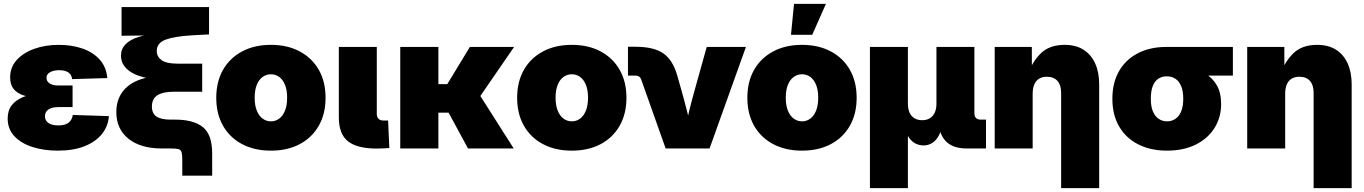

<svg xmlns="http://www.w3.org/2000/svg" viewBox="-20 -764 7019 988"><path d="M277.3 11.2Q205.6 11.2 147 -7.6Q88.4 -26.4 54 -63.2Q19.5 -100.1 19.5 -153.8Q19.5 -195.8 40.5 -222.4Q61.5 -249 97.2 -263.9Q132.8 -278.8 177 -284.4Q221.2 -290 267.6 -290H353.5V-212.9H278.3Q257.8 -212.9 242.7 -207.3Q227.5 -201.7 219.5 -191.2Q211.4 -180.7 211.4 -165.5Q211.4 -144 229 -131.3Q246.6 -118.7 279.8 -118.7Q302.7 -118.7 318.4 -124.8Q334 -130.9 343 -143.1Q352.1 -155.3 354.5 -172.4L540.5 -166.5Q536.6 -114.3 504.4 -74.2Q472.2 -34.2 414.8 -11.5Q357.4 11.2 277.3 11.2ZM272.5 -255.4Q219.7 -255.4 175.8 -259Q131.8 -262.7 99.6 -273.7Q67.4 -284.7 49.8 -306.6Q32.2 -328.6 32.2 -365.7Q32.2 -417.5 65.7 -454.8Q99.1 -492.2 156 -512.7Q212.9 -533.2 282.7 -533.2Q349.1 -533.2 403.8 -514.4Q458.5 -495.6 492.7 -457.8Q526.9 -419.9 532.2 -362.3L351.1 -356.9Q348.6 -380.4 331.1 -391.6Q313.5 -402.8 284.7 -402.8Q256.3 -402.8 237.8 -392.6Q219.2 -382.3 219.2 -362.8Q219.2 -345.7 235.1 -335Q251 -324.2 277.3 -324.2H353.5V-255.4Z M918 140.1V56.6Q918 30.8 914.3 18.8Q910.6 6.8 898.4 3.4Q886.2 0 859.9 0H812.5Q703.6 0 641.1 -50Q578.6 -100.1 578.6 -187Q578.6 -225.6 590.6 -255.6Q602.5 -285.6 624 -307.6Q645.5 -329.6 675 -344Q704.6 -358.4 740.2 -365.5Q775.9 -372.6 815.4 -372.6V-355.5Q772.9 -355.5 734.6 -363Q696.3 -370.6 666.5 -385.7Q636.7 -400.9 619.6 -424.1Q602.5 -447.3 602.5 -477.5Q602.5 -511.7 625.5 -535.6Q648.4 -559.6 691.9 -573.5Q735.4 -587.4 796.9 -590.8V-582L605.5 -580.1V-727.5H1055.7V-586.9L971.7 -582.5Q882.3 -577.6 834.5 -560.8Q786.6 -543.9 786.6 -501.5Q786.6 -473.1 811 -454.8Q835.4 -436.5 894.5 -436.5H1020.5V-292H873Q818.4 -292 790 -273.9Q761.7 -255.9 761.7 -215.8Q761.7 -179.7 785.6 -164.1Q809.6 -148.4 858.4 -148.4H882.3Q975.6 -148.4 1023.7 -110.1Q1071.8 -71.8 1071.8 26.4V140.1Z M1374 11.2Q1289.6 11.2 1226.1 -22.2Q1162.6 -55.7 1127.7 -116.9Q1092.8 -178.2 1092.8 -260.7Q1092.8 -343.8 1127.7 -404.8Q1162.6 -465.8 1226.1 -499.5Q1289.6 -533.2 1374 -533.2Q1459 -533.2 1522.2 -499.5Q1585.4 -465.8 1620.4 -404.8Q1655.3 -343.8 1655.3 -260.7Q1655.3 -178.2 1620.4 -116.9Q1585.4 -55.7 1522.2 -22.2Q1459 11.2 1374 11.2ZM1374 -139.6Q1397.9 -139.6 1416.7 -153.6Q1435.5 -167.5 1446.5 -194.6Q1457.5 -221.7 1457.5 -261.2Q1457.5 -300.8 1446.5 -327.6Q1435.5 -354.5 1416.7 -368.2Q1397.9 -381.8 1374 -381.8Q1350.6 -381.8 1331.5 -368.2Q1312.5 -354.5 1301.5 -327.6Q1290.5 -300.8 1290.5 -261.2Q1290.5 -221.7 1301.5 -194.6Q1312.5 -167.5 1331.5 -153.6Q1350.6 -139.6 1374 -139.6Z M1919.9 0.5Q1817.4 0.5 1770.5 -37.1Q1723.6 -74.7 1723.6 -159.2V-522.5H1918.9V-177.7Q1918.9 -161.1 1928.2 -152.3Q1937.5 -143.6 1955.1 -143.6Q1961.4 -143.6 1967 -143.8Q1972.7 -144 1977.1 -144L1983.4 -2.4Q1969.7 -1.5 1953.9 -0.5Q1938 0.5 1919.9 0.5Z M2235.8 -522.5V0H2039.6V-522.5ZM2625.5 -522.5 2392.6 -184.1H2210L2194.8 -331.1H2281.7L2397.9 -522.5ZM2388.2 0 2282.7 -194.8 2448.7 -274.9 2623.5 0Z M2922.4 11.2Q2837.9 11.2 2774.4 -22.2Q2710.9 -55.7 2676 -116.9Q2641.1 -178.2 2641.1 -260.7Q2641.1 -343.8 2676 -404.8Q2710.9 -465.8 2774.4 -499.5Q2837.9 -533.2 2922.4 -533.2Q3007.3 -533.2 3070.6 -499.5Q3133.8 -465.8 3168.7 -404.8Q3203.6 -343.8 3203.6 -260.7Q3203.6 -178.2 3168.7 -116.9Q3133.8 -55.7 3070.6 -22.2Q3007.3 11.2 2922.4 11.2ZM2922.4 -139.6Q2946.3 -139.6 2965.1 -153.6Q2983.9 -167.5 2994.9 -194.6Q3005.9 -221.7 3005.9 -261.2Q3005.9 -300.8 2994.9 -327.6Q2983.9 -354.5 2965.1 -368.2Q2946.3 -381.8 2922.4 -381.8Q2898.9 -381.8 2879.9 -368.2Q2860.8 -354.5 2849.9 -327.6Q2838.9 -300.8 2838.9 -261.2Q2838.9 -221.7 2849.9 -194.6Q2860.8 -167.5 2879.9 -153.6Q2898.9 -139.6 2922.4 -139.6Z M3405.3 0 3278.8 -356.9Q3275.4 -365.7 3268.1 -370.4Q3260.7 -375 3249.5 -375H3211.4V-523.4H3250Q3343.3 -523.4 3392.3 -490Q3441.4 -456.5 3464.4 -377.4L3487.3 -296.9Q3502.4 -243.7 3515.9 -189.7Q3529.3 -135.7 3543 -80.1H3500Q3512.7 -135.7 3525.6 -189.7Q3538.6 -243.7 3553.7 -296.9L3616.7 -522.5H3818.4L3631.3 0Z M4106.9 11.2Q4022.5 11.2 3959 -22.2Q3895.5 -55.7 3860.6 -116.9Q3825.7 -178.2 3825.7 -260.7Q3825.7 -343.8 3860.6 -404.8Q3895.5 -465.8 3959 -499.5Q4022.5 -533.2 4106.9 -533.2Q4191.9 -533.2 4255.1 -499.5Q4318.4 -465.8 4353.3 -404.8Q4388.2 -343.8 4388.2 -260.7Q4388.2 -178.2 4353.3 -116.9Q4318.4 -55.7 4255.1 -22.2Q4191.9 11.2 4106.9 11.2ZM4106.9 -139.6Q4130.9 -139.6 4149.7 -153.6Q4168.5 -167.5 4179.4 -194.6Q4190.4 -221.7 4190.4 -261.2Q4190.4 -300.8 4179.4 -327.6Q4168.5 -354.5 4149.7 -368.2Q4130.9 -381.8 4106.9 -381.8Q4083.5 -381.8 4064.5 -368.2Q4045.4 -354.5 4034.4 -327.6Q4023.4 -300.8 4023.4 -261.2Q4023.4 -221.7 4034.4 -194.6Q4045.4 -167.5 4064.5 -153.6Q4083.5 -139.6 4106.9 -139.6ZM4050.3 -585 4065.9 -744.1H4230L4159.7 -585Z M4456.5 204.1V-522.5H4651.9V-230.5Q4651.9 -204.1 4660.2 -185.1Q4668.5 -166 4685.1 -155.8Q4701.7 -145.5 4725.1 -145.5Q4749 -145.5 4765.4 -155.8Q4781.7 -166 4790.3 -185.1Q4798.8 -204.1 4798.8 -230.5V-522.5H4994.1V-180.7Q4994.1 -165.5 5002.2 -157Q5010.3 -148.4 5025.4 -148.4H5053.7V0H4954.1Q4880.4 0 4844.5 -40Q4808.6 -80.1 4808.6 -154.3V-203.6H4835.9Q4835.9 -148.9 4827.4 -112.5Q4818.8 -76.2 4804 -54.9Q4789.1 -33.7 4770.8 -24.7Q4752.4 -15.6 4732.9 -15.6Q4711.9 -15.6 4692.6 -24.7Q4673.3 -33.7 4658 -54.9Q4642.6 -76.2 4633.5 -112.5Q4624.5 -148.9 4624.5 -203.6H4651.9V204.1Z M5293.9 -280.8V0H5098.6V-522.5H5289.6L5290 -380.9H5269Q5292 -446.8 5336.4 -490Q5380.9 -533.2 5458.5 -533.2Q5516.1 -533.2 5555.7 -508.1Q5595.2 -482.9 5615.7 -437.3Q5636.2 -391.6 5636.2 -330.1V204.1H5440.4V-287.1Q5440.4 -326.2 5421.4 -347.7Q5402.3 -369.1 5367.2 -369.1Q5344.2 -369.1 5327.6 -359.4Q5311 -349.6 5302.5 -329.8Q5293.9 -310.1 5293.9 -280.8Z M5985.4 11.2Q5900.9 11.2 5837.4 -21Q5773.9 -53.2 5739 -113Q5704.1 -172.9 5704.1 -255.4Q5704.1 -338.4 5738.3 -397.9Q5772.5 -457.5 5835.2 -490Q5897.9 -522.5 5982.4 -522.5H6324.2V-375H6084.5L5982.4 -371.1Q5959 -371.1 5940.4 -358.9Q5921.9 -346.7 5911.9 -321Q5901.9 -295.4 5901.9 -255.4Q5901.9 -216.3 5912.8 -190.4Q5923.8 -164.6 5942.9 -152.1Q5961.9 -139.6 5985.4 -139.6Q6009.3 -139.6 6028.1 -152.1Q6046.9 -164.6 6057.9 -190.4Q6068.8 -216.3 6068.8 -255.4Q6068.8 -295.4 6057.9 -321Q6046.9 -346.7 6028.1 -358.9Q6009.3 -371.1 5985.4 -371.1V-428.2Q6041 -428.2 6091.1 -418.7Q6141.1 -409.2 6180.2 -386.5Q6219.2 -363.8 6241.5 -325.2Q6263.7 -286.6 6263.7 -229Q6263.7 -159.7 6229.5 -105.2Q6195.3 -50.8 6132.8 -19.8Q6070.3 11.2 5985.4 11.2Z M6593.3 -280.8V0H6397.9V-522.5H6588.9L6589.4 -380.9H6568.4Q6591.3 -446.8 6635.7 -490Q6680.2 -533.2 6757.8 -533.2Q6815.4 -533.2 6855 -508.1Q6894.5 -482.9 6915 -437.3Q6935.5 -391.6 6935.5 -330.1V204.1H6739.7V-287.1Q6739.7 -326.2 6720.7 -347.7Q6701.7 -369.1 6666.5 -369.1Q6643.6 -369.1 6627 -359.4Q6610.4 -349.6 6601.8 -329.8Q6593.3 -310.1 6593.3 -280.8Z"/></svg>

Font: Inter 28pt Black
Style: Regular
Weight: 900
Designer: Rasmus Andersson
Foundry: rsms
Version: Version 4.001;git-66647c0bb